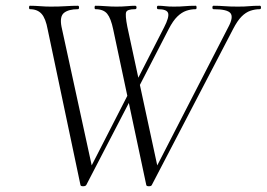

<svg xmlns="http://www.w3.org/2000/svg" viewBox="-20 -645 928 668"><path d="M489 -1 374 -542Q366 -581 353 -597Q340 -613 312 -613Q309 -613 309 -619Q309 -625 312 -625Q329 -625 348 -623.5Q367 -622 385 -622Q406 -622 422 -623.5Q438 -625 450 -625Q455 -625 455 -619Q455 -613 450 -613Q423 -613 419 -603Q415 -593 423 -552L530 -56L497 -11L774 -550Q793 -585 782 -599Q771 -613 723 -613Q719 -613 719 -619Q719 -625 723 -625Q743 -625 761.5 -623.5Q780 -622 808 -622Q832 -622 847 -623.5Q862 -625 884 -625Q888 -625 888 -619Q888 -613 884 -613Q867 -613 851 -607.5Q835 -602 820.5 -587.5Q806 -573 791 -544L508 -1Q506 3 498 3Q490 3 489 -1ZM260 -1 146 -542Q139 -581 124.5 -597Q110 -613 84 -613Q81 -613 81 -619Q81 -625 84 -625Q101 -625 120 -623.5Q139 -622 156 -622Q186 -622 209 -623.5Q232 -625 251 -625Q255 -625 255 -619Q255 -613 251 -613Q219 -613 203 -600.5Q187 -588 194 -552L302 -56L269 -11L437 -339L447 -323L280 -1Q277 3 269 3Q261 3 260 -1ZM453 -323 443 -339 551 -550Q569 -585 565 -599Q561 -613 530 -613Q526 -613 526 -619Q526 -625 530 -625Q543 -625 554.5 -623.5Q566 -622 585 -622Q608 -622 623.5 -623.5Q639 -625 661 -625Q664 -625 664 -619Q664 -613 661 -613Q644 -613 628 -607.5Q612 -602 597 -587.5Q582 -573 567 -544Z"/></svg>

Font: Cormorant Garamond Light
Style: Italic
Weight: 300
Italic angle: -10°
Designer: Christian Thalmann (Catharsis Fonts)
Foundry: Catharsis Fonts
Version: Version 4.001